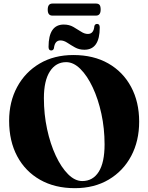

<svg xmlns="http://www.w3.org/2000/svg" viewBox="-20 -1016 813 1052"><path d="M382 -714.5Q492.5 -714.5 573.2 -668.5Q654 -622.5 698.2 -540Q742.5 -457.5 742.5 -349.5Q742.5 -243.5 698.8 -161.2Q655 -79 575.8 -32Q496.5 15 390 15Q280.5 15 199.5 -31Q118.5 -77 74.2 -160Q30 -243 30 -354Q30 -458 74 -539.5Q118 -621 197.2 -667.8Q276.5 -714.5 382 -714.5ZM553 -225Q553 -312 535.5 -392.8Q518 -473.5 488 -537.2Q458 -601 420.5 -638.2Q383 -675.5 342.5 -675.5Q286 -675.5 253.2 -624.5Q220.5 -573.5 220.5 -478Q220.5 -390 238 -308.8Q255.5 -227.5 285.5 -163.2Q315.5 -99 353 -61.5Q390.5 -24 430.5 -24Q489 -24 521 -74.8Q553 -125.5 553 -225ZM442.5 -743.5Q413.5 -743.5 390.8 -756.2Q368 -769 348.8 -781.8Q329.5 -794.5 311 -794.5Q280 -794.5 275.5 -751.5Q272 -739.5 260.5 -739.5Q246 -739.5 246 -759Q246 -881.5 329.5 -881.5Q359 -881.5 381.8 -868.5Q404.5 -855.5 423.8 -842.8Q443 -830 461.5 -830Q493.5 -830 497 -873Q500.5 -885 512 -885Q526.5 -885 526.5 -865.5Q526.5 -743.5 442.5 -743.5ZM241.5 -963Q241.5 -996.5 267 -996.5H506Q519.5 -996.5 525.5 -989.2Q531.5 -982 531.5 -963.5Q531.5 -930.5 506 -930.5H267Q241.5 -930.5 241.5 -963Z"/></svg>

Font: Fraunces 72pt
Style: Bold
Weight: 700
Version: Version 1.000;[b76b70a41]